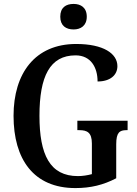

<svg xmlns="http://www.w3.org/2000/svg" viewBox="-20 -948 697 978"><path d="M355 -798C391 -798 422 -817 422 -863C422 -910 391 -928 355 -928C316 -928 287 -910 287 -863C287 -817 316 -798 355 -798ZM364 10C442 10 507 -6 572 -40V-213C572 -273 589 -285 624 -285H630V-333H374V-285H384C424 -285 448 -273 448 -217V-61C426 -55 400 -51 377 -51C234 -51 181 -160 181 -358C181 -559 234 -666 365 -666C443 -666 477 -604 477 -533C542 -533 578 -566 578 -611C578 -675 507 -724 368 -724C158 -724 49 -574 49 -358C49 -137 151 10 364 10Z"/></svg>

Font: Noto Serif Bengali Condensed
Style: Regular
Weight: 400
Width: 3
Designer: Juan Bruce, Universal Thirst, Indian Type Foundry and the Monotype Design Team.
Foundry: Monotype Imaging Inc.
Version: Version 2.003